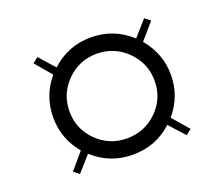

<svg xmlns="http://www.w3.org/2000/svg" viewBox="-85 -728 840 719"><g transform="rotate(-20 334.5 -368.5)"><path d="M122 -135 100 -152 155 -217Q100 -282 100 -368Q100 -453 155 -519L100 -584L122 -601L176 -540Q243 -602 334 -602Q426 -602 493 -540L547 -601L569 -584L513 -519Q569 -453 569 -368Q569 -283 513 -217L569 -152L547 -135L492 -196Q426 -135 334 -135Q243 -135 176 -196ZM334 -200Q405 -200 454.5 -249Q504 -298 504 -368Q504 -438 454 -487.5Q404 -537 334 -537Q264 -537 214.5 -487.5Q165 -438 165 -368Q165 -298 214.5 -249Q264 -200 334 -200Z"/></g></svg>

Font: Libre Bodoni
Style: Regular
Weight: 400
Designer: Pablo Impallari, Rodrigo Fuenzalida
Foundry: Pablo Impallari, Rodrigo Fuenzalida
Version: Version 1.001